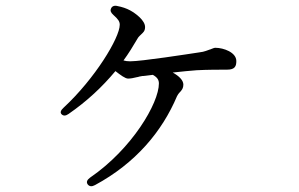

<svg xmlns="http://www.w3.org/2000/svg" viewBox="-20 -593 1040 667"><path d="M285 48C291 55 299 56 310 50C451 -26 543 -136 595 -259C597 -263 600 -268 607 -275C612 -281 617 -287 617 -299C617 -314 602 -329 580 -341C612 -345 642 -347 663 -349C699 -351 744 -351 769 -351C797 -351 801 -364 801 -381C801 -411 757 -427 728 -427C724 -427 720 -425 712 -422C712 -422 711 -421 709 -421C707 -420 703 -419 695 -416C689 -414 682 -412 672 -411C632 -405 472 -380 432 -380C423 -380 416 -381 409 -383C426 -406 442 -432 459 -461C461 -465 468 -471 472 -475C477 -480 484 -485 484 -499C484 -522 452 -546 432 -557C419 -564 404 -569 388 -572C377 -575 369 -571 366 -564C362 -556 365 -549 374 -541C391 -526 396 -518 396 -507C396 -462 310 -320 201 -219C191 -210 188 -202 194 -196C200 -190 208 -190 218 -197C283 -242 335 -291 381 -346C399 -332 415 -320 425 -320C434 -320 444 -322 456 -325C458 -325 461 -326 464 -327L475 -329H478C479 -329 487 -330 487 -330L511 -333C527 -324 532 -315 532 -303C532 -235 439 -76 293 24C282 32 279 40 285 48Z"/></svg>

Font: 寒蝉锦书宋 Text
Style: Regular
Weight: 400
Designer: 寒蝉锦书宋{Warren} 思源宋体{Ryoko NISHIZUKA 西塚涼子 (kana & ideographs); Frank Grießhammer (Latin, Greek & Cyrillic); Wenlong ZHANG 
Foundry: Adobe & ChillType
Version: Version 2.000;Glyphs 3.1.1 (3135)